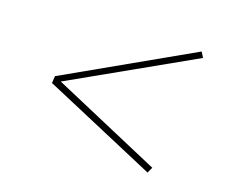

<svg xmlns="http://www.w3.org/2000/svg" viewBox="-62 -601 624 522"><g transform="rotate(15 250.0 -340.0)"><path d="M390 -162 76 -330 79 -350 447 -518 455 -502 98 -340 399 -178Z"/></g></svg>

Font: Iosevka Curly Slab ThObl
Style: Regular
Weight: 100
Italic angle: -9°
Monospace: yes
Designer: Belleve Invis
Foundry: Belleve Invis
Version: Version 11.0.0; ttfautohint (v1.8.3)